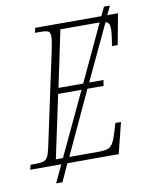

<svg xmlns="http://www.w3.org/2000/svg" viewBox="-110 -827 769 987"><g transform="rotate(-10 275.0 -334.0)"><path d="M-17 0 -11 -25H11Q39 -25 54.5 -29Q70 -33 78.5 -48.5Q87 -64 94 -98L198 -584Q203 -608 206 -626.5Q209 -645 209 -654Q209 -678 198 -683.5Q187 -689 153 -689H129L135 -714H480L502 -760H533L511 -714H567L537 -553H507Q509 -562 511.5 -579.5Q514 -597 516 -613.5Q518 -630 518 -638Q518 -657 513.5 -666.5Q509 -676 496 -680L359 -389H434L429 -359H345L192 -30H344Q376 -30 393 -36Q410 -42 420.5 -60Q431 -78 442 -115L456 -161H485L445 0H177L135 92H102L145 0ZM199 -389H328L466 -684H458H261ZM122 -30H159L314 -359H192Z"/></g></svg>

Font: Noto Serif SemiCondensed ExtraLight
Style: Italic
Weight: 200
Width: 4
Italic angle: -12°
Designer: Monotype Design Team
Foundry: Monotype Imaging Inc.
Version: Version 2.013